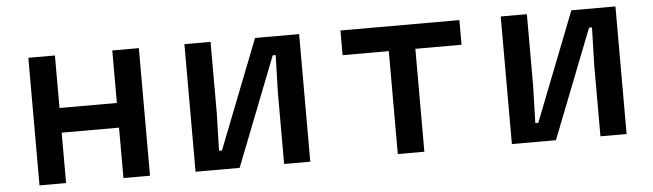

<svg xmlns="http://www.w3.org/2000/svg" viewBox="-42 -756 3085 907"><g transform="rotate(-5 1500.0 -302.5)"><path d="M113 0V-605H239V-356H511V-605H637V0H511V-239H239V0Z M853 0V-605H977V-267L972 -89H986L1188 -605H1397V0H1273V-338L1278 -516H1264L1062 0Z M1812 0V-488H1593V-605H2157V-488H1938V0Z M2353 0V-605H2477V-267L2472 -89H2486L2688 -605H2897V0H2773V-338L2778 -516H2764L2562 0Z"/></g></svg>

Font: Martian Mono SemiExpanded Medium
Style: Regular
Weight: 500
Width: 6
Designer: Roman Shamin
Foundry: Evil Martians
Version: Version 1.000